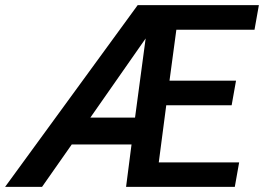

<svg xmlns="http://www.w3.org/2000/svg" viewBox="-79 -731 1033 751"><path d="M839.4 0H414.1L435.5 -166H201.7L85.4 0H-59.1L459.5 -710.9H933.6L916.5 -614.7H610.8L584 -415.5H844.2L827.1 -319.3H571.3L542 -95.7H856.4ZM274.4 -271H449.2L490.7 -580.6Z"/></svg>

Font: Roboto Medium
Style: Italic
Weight: 500
Italic angle: -12°
Designer: Google
Version: Version 2.134; 2016